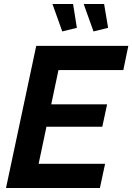

<svg xmlns="http://www.w3.org/2000/svg" viewBox="-20 -939 661 959"><path d="M161 -710H621L596 -589H272L236 -418H515L491 -306H212L173 -121H505L479 0H10ZM398 -919H500L520 -800L447 -782ZM242 -919H345L364 -800L291 -782Z"/></svg>

Font: Raleway Thin
Style: Bold Italic
Weight: 700
Italic angle: -12°
Version: Version 4.026